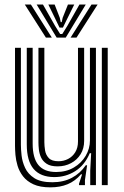

<svg xmlns="http://www.w3.org/2000/svg" viewBox="-20 -809 540 839"><path d="M200.1 9.7Q155 9.7 126.1 -3.6Q97.3 -17 80.8 -38.4Q64.3 -59.8 56.8 -84.5Q49.4 -109.1 47.5 -132.2Q45.6 -155.4 45.6 -171.6V-600H71.3V-176.5Q71.3 -157 74.3 -129.4Q77.4 -101.8 89.9 -75.1Q102.4 -48.3 130.4 -30.4Q158.5 -12.6 208.4 -12.6Q257.4 -12.6 294 -32Q330.6 -51.4 354.6 -86.7H360.6L351.2 -21.9V0H325.4L325.2 -5.7L338.7 -47.2H333.8Q308.6 -17.7 275.6 -4Q242.5 9.7 200.1 9.7ZM425 0V-600H450.7V0ZM231.6 -82Q201 -82 184 -93.2Q166.9 -104.4 159.3 -121.3Q151.7 -138.2 149.8 -155.8Q148 -173.4 148 -186.2V-600H173.8V-187.6Q173.8 -171.3 176.9 -151.9Q180 -132.4 193.1 -118.4Q206.1 -104.4 235.5 -104.4Q258.1 -104.4 277.5 -114.4Q297 -124.5 308.9 -143.8Q320.8 -163.1 320.8 -190.7V-600H347.7V-193.3Q347.7 -160.2 332.2 -135.1Q316.6 -110 290.3 -96Q264.1 -82 231.6 -82ZM215.9 -35.2Q157.1 -35.7 127.1 -70.5Q97 -105.4 97 -178.1V-600H122.7V-181.3Q122.7 -118.5 147.7 -88Q172.8 -57.4 225.4 -57.4Q269.3 -57.4 302.6 -77Q335.8 -96.5 354.4 -128.1Q373 -159.6 373 -195.5V-600H399.2V0H374.3V-63.6L378.3 -139.5H372.2Q350 -86.9 308.3 -60.9Q266.6 -34.8 215.9 -35.2ZM88.3 -789.3H115L206.4 -644.8H180.5ZM140.1 -789.3H167.7L220.6 -696.1L242.9 -660.4H252.1L274.3 -696L327.2 -789.3H354.8L267.4 -644.8H227.5ZM191.2 -789.3H218.7L241.3 -731.2L245.3 -712.2H249.7L253.8 -731.2L277 -789.3H304.5L268.9 -717.2L254.9 -688.3H240.1L226.2 -717.2ZM379.9 -789.3H406.6L314.4 -644.8H288.5Z"/></svg>

Font: Big Shoulders Inline Text SC Thin
Style: Regular
Weight: 100
Designer: Patric King
Foundry: XO Type Co
Version: Version 2.002